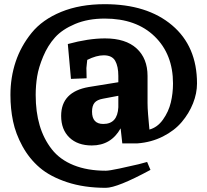

<svg xmlns="http://www.w3.org/2000/svg" viewBox="-20 -687 994 920"><path d="M639 0H566L558 -72Q512 10 420 10Q352 10 312.5 -28Q273 -66 273 -132Q273 -247 405 -270L547 -293V-323Q547 -369 532 -395.5Q517 -422 477 -422Q442 -422 398 -400L394 -361L395 -312L320 -309L305 -476Q404 -503 483 -503Q582 -503 634.5 -455Q687 -407 687 -323V-193Q687 -171 689.5 -139.5Q692 -108 694 -88L696 -67L695 -66Q734 -76 761 -114Q788 -152 798.5 -196Q809 -240 809 -287Q809 -427 721 -512.5Q633 -598 482 -598Q401 -598 339.5 -572Q278 -546 243.5 -507.5Q209 -469 187 -416.5Q165 -364 158 -320.5Q151 -277 151 -232Q151 -151 170 -86.5Q189 -22 228 28Q267 78 333 104.5Q399 131 487 131Q503 131 552.5 120.5Q602 110 644 100L685 89L701 127Q542 213 487 213Q383 213 301.5 186Q220 159 170 116Q120 73 87.5 13.5Q55 -46 42.5 -106Q30 -166 30 -232Q30 -316 55 -391Q80 -466 131.5 -529.5Q183 -593 273 -630Q363 -667 482 -667Q685 -667 804.5 -566Q924 -465 924 -287Q924 -240 905 -192Q886 -144 851 -102.5Q816 -61 760.5 -33Q705 -5 639 0ZM473 -214Q445 -209 433 -194.5Q421 -180 421 -152Q421 -93 475 -93Q543 -93 547 -173V-228Z"/></svg>

Font: Andada
Style: Bold
Weight: 700
Designer: Carolina Giovagnoli
Foundry: Carolina Giovagnoli
Version: Version 1.003